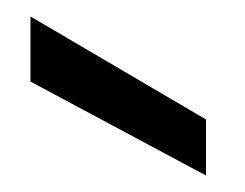

<svg xmlns="http://www.w3.org/2000/svg" viewBox="-20 -802 297 233"><path d="M17 -703V-782L230 -657V-589Z"/></svg>

Font: SVN-Poppins
Style: Regular
Weight: 400
Designer: Ninad Kale (Devanagari), Jonny Pinhorn (Latin)
Foundry: Indian Type Foundry
Version: Version 3.002 2017